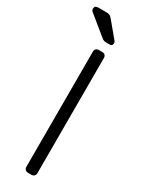

<svg xmlns="http://www.w3.org/2000/svg" viewBox="-242 -914 722 948"><g transform="rotate(30 119.5 -440.0)"><path d="M116 0Q106 0 100 -6Q94 -12 94 -22V-678Q94 -688 100 -694Q106 -700 116 -700H135Q145 -700 151 -694Q157 -688 157 -678V-22Q157 -12 151 -6Q145 0 135 0ZM133 -750Q123 -750 116.5 -751.5Q110 -753 102 -760L-7 -849Q-12 -854 -12 -861Q-12 -880 7 -880H53Q68 -880 75 -876Q82 -872 90 -862L159 -779Q164 -774 164 -766Q164 -750 148 -750Z"/></g></svg>

Font: Rubik Light Light
Style: Regular
Weight: 300
Version: Version 2.101